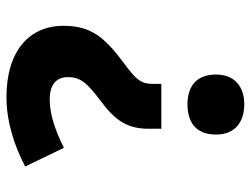

<svg xmlns="http://www.w3.org/2000/svg" viewBox="-111 -653 777 595"><g transform="rotate(-90 277.5 -355.5)"><path d="M176 -244H315V-270C315 -308 329 -323 382 -362C462 -422 495 -464 495 -547C495 -656 414 -724 274 -724C199 -724 124 -700 59 -666L117 -546C169 -572 220 -590 267 -590C315 -590 336 -567 336 -534C336 -496 320 -475 262 -432C199 -385 176 -347 176 -283ZM252 13C302 13 344 -13 344 -75C344 -140 302 -163 252 -163C200 -163 158 -140 158 -75C158 -13 200 13 252 13Z"/></g></svg>

Font: Noto Sans Bengali UI ExtraBold
Style: Regular
Weight: 800
Designer: Jelle Bosma - Monotype Design Team
Foundry: Monotype Imaging Inc.
Version: Version 2.003